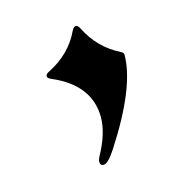

<svg xmlns="http://www.w3.org/2000/svg" viewBox="-55 -194 328 363"><g transform="rotate(-15 108.5 -12.5)"><path d="M52.7 -75.7Q96.2 -97.7 115.2 -138.2Q118.7 -145.5 123 -145.5Q127.4 -145.5 130.9 -138.2Q151.9 -96.2 193.4 -75.7Q198.2 -73.2 198.2 -69.3Q198.2 -6.8 130.9 97.2Q115.2 121.6 106.4 121.6Q99.6 121.6 99.6 113.8Q99.6 109.9 102.5 104.5Q124.5 64.5 124.5 33.2Q124.5 -30.3 52.7 -61Q45.4 -64 45.4 -68.1Q45.4 -72.3 52.7 -75.7Z"/></g></svg>

Font: UnifrakturMaguntia
Style: Book
Weight: 400
Designer: j. 'mach' wust, Gerrit Ansmann, Georg Duffner, based on a font by Peter Wiegel, original typeface by Carl Albert Fahrenw
Version: Version 2017-03-19